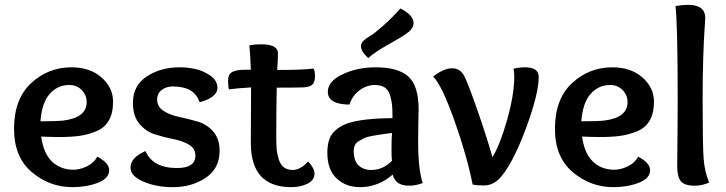

<svg xmlns="http://www.w3.org/2000/svg" viewBox="-20 -763 3000 793"><path d="M223 -197Q196 -197 150 -199Q160 -128 195.5 -95Q231 -62 283 -62Q310 -62 339 -76Q368 -90 382 -116Q431 -90 431 -60Q431 -26 384 -8Q337 10 279 10Q185 10 111.5 -52Q38 -114 38 -231Q38 -354 108.5 -419.5Q179 -485 275 -485Q352 -485 399.5 -443Q447 -401 447 -343Q447 -296 429.5 -265.5Q412 -235 378 -221Q344 -207 309 -202Q274 -197 223 -197ZM266 -412Q219 -412 186 -376Q153 -340 147 -262Q211 -262 241 -265Q338 -277 338 -341Q338 -370 317.5 -391Q297 -412 266 -412Z M804 -341Q784 -406 693 -406Q667 -406 648 -391.5Q629 -377 629 -352Q629 -322 655.5 -305Q682 -288 720 -280Q758 -272 796 -261Q834 -250 860.5 -220Q887 -190 887 -140Q887 -67 829.5 -28.5Q772 10 694 10Q625 10 572 -13Q519 -36 519 -70Q519 -113 581 -139Q611 -69 711 -69Q787 -69 787 -120Q787 -150 760.5 -165.5Q734 -181 696 -188.5Q658 -196 620 -208Q582 -220 555.5 -252Q529 -284 529 -338Q529 -410 586.5 -447.5Q644 -485 722 -485Q752 -485 784.5 -478.5Q817 -472 847.5 -451.5Q878 -431 878 -400Q878 -380 858 -364.5Q838 -349 804 -341Z M971 -474Q980 -475 1016 -475Q1014 -534 1010 -576Q1031 -580 1059 -580Q1128 -580 1128 -543Q1128 -519 1125 -474Q1233 -474 1275 -480Q1281 -469 1281 -449Q1281 -422 1269 -412.5Q1257 -403 1231 -402Q1201 -401 1123 -401Q1121 -307 1121 -198Q1121 -166 1123 -145Q1125 -124 1132 -103Q1139 -82 1153 -71.5Q1167 -61 1189 -61Q1220 -61 1253 -96Q1279 -67 1279 -47Q1279 -18 1249.5 -4Q1220 10 1183 10Q1016 10 1016 -172Q1016 -219 1016.5 -302.5Q1017 -386 1017 -402Q953 -398 926 -394Q922 -405 922 -427Q922 -453 933.5 -462Q945 -471 971 -474Z M1661 -626Q1643 -612 1585.5 -580Q1528 -548 1501 -523Q1471 -550 1471 -572Q1471 -585 1481 -594.5Q1491 -604 1508 -614Q1525 -624 1560 -654.5Q1595 -685 1634 -728Q1688 -700 1688 -669Q1688 -645 1661 -626ZM1597 -143Q1597 -189 1599 -214Q1569 -210 1555.5 -208Q1542 -206 1519 -202Q1496 -198 1485.5 -193Q1475 -188 1463 -181Q1451 -174 1446 -163.5Q1441 -153 1441 -139Q1441 -99 1461 -80Q1481 -61 1512 -61Q1563 -61 1599 -99Q1597 -112 1597 -143ZM1601 -275Q1601 -309 1599.5 -327Q1598 -345 1591.5 -368Q1585 -391 1569.5 -401.5Q1554 -412 1528 -412Q1495 -412 1465.5 -390.5Q1436 -369 1423 -331Q1334 -332 1334 -384Q1334 -427 1394.5 -456Q1455 -485 1532 -485Q1624 -485 1666.5 -447Q1709 -409 1709 -311Q1709 -308 1708 -264Q1707 -220 1707 -178Q1707 -64 1726 -7Q1697 4 1669 4Q1613 4 1602 -42Q1542 10 1467 10Q1409 10 1370.5 -26Q1332 -62 1332 -132Q1332 -188 1356 -215Q1380 -242 1420 -255Q1480 -274 1601 -275Z M2149 -485Q2205 -485 2205 -445Q2205 -377 2154.5 -239Q2104 -101 2053 -37Q2021 3 1979 3Q1949 3 1932 -1Q1909 -118 1857 -264.5Q1805 -411 1769 -447Q1813 -481 1848 -481Q1882 -481 1899 -446Q1916 -411 1953 -304.5Q1990 -198 2014 -114Q2045 -164 2074.5 -268Q2104 -372 2104 -446Q2104 -464 2101 -479Q2123 -485 2149 -485Z M2457 -197Q2430 -197 2384 -199Q2394 -128 2429.5 -95Q2465 -62 2517 -62Q2544 -62 2573 -76Q2602 -90 2616 -116Q2665 -90 2665 -60Q2665 -26 2618 -8Q2571 10 2513 10Q2419 10 2345.5 -52Q2272 -114 2272 -231Q2272 -354 2342.5 -419.5Q2413 -485 2509 -485Q2586 -485 2633.5 -443Q2681 -401 2681 -343Q2681 -296 2663.5 -265.5Q2646 -235 2612 -221Q2578 -207 2543 -202Q2508 -197 2457 -197ZM2500 -412Q2453 -412 2420 -376Q2387 -340 2381 -262Q2445 -262 2475 -265Q2572 -277 2572 -341Q2572 -370 2551.5 -391Q2531 -412 2500 -412Z M2822 -743Q2893 -743 2893 -688Q2893 -682 2890 -641.5Q2887 -601 2884.5 -525Q2882 -449 2882 -356Q2882 -164 2886 -109Q2890 -54 2909 -9Q2880 4 2850 4Q2807 4 2792 -14.5Q2777 -33 2777 -77Q2779 -265 2779 -353Q2779 -656 2770 -738Q2798 -743 2822 -743Z"/></svg>

Font: Overlock
Style: Bold
Weight: 700
Designer: Dario Muhafara
Foundry: Dario Manuel Muhafara
Version: Version 1.001